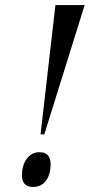

<svg xmlns="http://www.w3.org/2000/svg" viewBox="-20 -734 373 762"><path d="M141 -201H156L316 -714H200ZM112 8C159 8 181 -35 181 -82C181 -117 163 -130 136 -130C92 -130 67 -86 67 -39C67 -5 84 8 112 8Z"/></svg>

Font: Noto Serif Display
Style: Italic
Weight: 400
Italic angle: -12°
Designer: Monotype Design Team
Foundry: Monotype Imaging Inc.
Version: Version 2.009